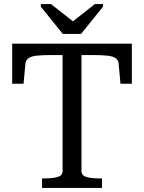

<svg xmlns="http://www.w3.org/2000/svg" viewBox="-20 -925 709 945"><path d="M288 -83V-654H230Q187 -654 160 -651Q133 -648 120 -638.5Q107 -629 105 -611L96 -513H40V-710H629V-513H573L564 -611Q563 -629 549.5 -638.5Q536 -648 509 -651Q482 -654 439 -654H381V-83Q381 -61 405 -54Q429 -47 466 -47H482V0H187V-47H203Q240 -47 264 -54Q288 -61 288 -83ZM289 -758 181 -892V-905H231L339 -820L447 -905H487V-892L379 -758Z"/></svg>

Font: Roboto Serif 20pt
Style: Regular
Weight: 400
Designer: Greg Gazdowicz
Foundry: Commercial Type
Version: Version 1.008